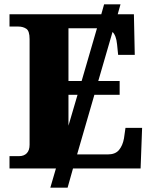

<svg xmlns="http://www.w3.org/2000/svg" viewBox="-20 -780 705 889"><path d="M24 0V-57H68Q91 -57 104 -70.5Q117 -84 117 -110V-599Q117 -637 101.5 -647Q86 -657 66 -657H24V-714H449L462 -760H538L525 -714H600L604 -526H527L522 -575Q518 -616 501 -632L435 -405H534V-341H417L337 -65H479Q514 -65 531 -85.5Q548 -106 554 -139L561 -188H638L631 0H318L293 89H213L239 0ZM297 -405H358L429 -649H297ZM297 -341V-198L339 -341Z"/></svg>

Font: Noto Serif ExtraBold
Style: Regular
Weight: 800
Designer: Monotype Design Team
Foundry: Monotype Imaging Inc.
Version: Version 2.014